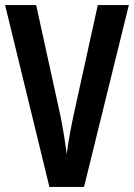

<svg xmlns="http://www.w3.org/2000/svg" viewBox="-20 -734 526 754"><path d="M486 -714H364L269 -282C259 -236 247 -171 242 -128C237 -171 226 -237 217 -281L122 -714H0L174 0H310Z"/></svg>

Font: Noto Sans Khmer ExtraCondensed SemiBold
Style: Regular
Weight: 600
Width: 2
Designer: Danh Hong and the Monotype Design Team
Foundry: Monotype Imaging Inc.
Version: Version 2.004